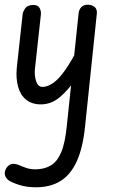

<svg xmlns="http://www.w3.org/2000/svg" viewBox="-52 -437 501 813"><path d="M121 5Q83 5 58.5 -15Q34 -35 24.5 -70Q15 -105 19 -149L44 -378Q46 -389 55 -402Q64 -415 87 -416Q108 -417 115.5 -403.5Q123 -390 121 -374L96 -146Q93 -117 101 -93Q109 -69 128 -69Q149 -69 173 -85.5Q197 -102 224.5 -141Q252 -180 285 -246L272 -107Q240 -59 203 -27Q166 5 121 5ZM-26 276Q-19 265 -10 260.5Q-1 256 8.5 257Q18 258 26 261Q39 267 57.5 273.5Q76 280 97 280Q135 280 162.5 264Q190 248 207 208Q224 168 231 95L281 -382Q283 -397 292.5 -407Q302 -417 319 -417Q336 -417 348 -408Q360 -399 358 -379L308 100Q299 188 273.5 245Q248 302 205 329Q162 356 100 356Q61 356 31 346.5Q1 337 -15 327Q-26 319 -30.5 306Q-35 293 -26 276Z"/></svg>

Font: Edu NSW ACT Foundation Medium
Style: Regular
Weight: 500
Version: Version 1.003